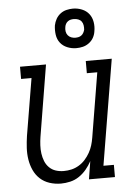

<svg xmlns="http://www.w3.org/2000/svg" viewBox="-55 -811 609 861"><g transform="rotate(-5 250.0 -380.5)"><path d="M185 8Q158 8 133.5 0Q109 -8 91 -24.5Q73 -41 62.5 -64Q52 -87 48 -112.5Q44 -138 45.5 -164.5Q47 -191 51 -218L94 -475H47V-530H164L111 -209Q108 -190 107 -171Q106 -152 108.5 -134Q111 -116 117.5 -99.5Q124 -83 136.5 -70.5Q149 -58 166 -52.5Q183 -47 202 -47Q220 -47 237 -51Q254 -55 270 -64.5Q286 -74 298.5 -88Q311 -102 320 -118Q329 -134 334 -150.5Q339 -167 342 -185L390 -475H343V-530H460L381 -55H428V0H311L324 -81Q314 -62 299.5 -44.5Q285 -27 266.5 -14.5Q248 -2 226.5 3Q205 8 185 8ZM306 -591Q285 -591 265.5 -599Q246 -607 234 -622.5Q222 -638 219 -659Q216 -680 219 -701Q222 -716 229.5 -729.5Q237 -743 249.5 -752.5Q262 -762 277 -765.5Q292 -769 306 -769Q327 -769 346.5 -761Q366 -753 378 -737.5Q390 -722 393.5 -701Q397 -680 393 -659Q391 -644 383.5 -630.5Q376 -617 363 -607.5Q350 -598 335.5 -594.5Q321 -591 306 -591ZM306 -638Q313 -638 320 -639.5Q327 -641 333 -645.5Q339 -650 342.5 -656.5Q346 -663 348 -670Q349 -680 347.5 -690Q346 -700 340.5 -707.5Q335 -715 325.5 -718.5Q316 -722 306 -722Q299 -722 292 -720.5Q285 -719 279 -714.5Q273 -710 269.5 -703.5Q266 -697 265 -690Q263 -680 264.5 -670Q266 -660 272 -652.5Q278 -645 287 -641.5Q296 -638 306 -638Z"/></g></svg>

Font: Iosevka Slab Light Oblique
Style: Regular
Weight: 300
Italic angle: -9°
Monospace: yes
Designer: Belleve Invis
Foundry: Belleve Invis
Version: Version 11.1.1; ttfautohint (v1.8.3)